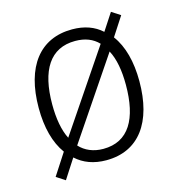

<svg xmlns="http://www.w3.org/2000/svg" viewBox="-95 -653 726 783"><g transform="rotate(-15 268.0 -262.0)"><path d="M482 -267C482 -349 464 -418 428 -466L480 -546L443 -570L396 -498C364 -527 323 -542 271 -542C135 -542 57 -442 57 -267C57 -184 75 -117 110 -69L51 22L88 46L141 -36C174 -6 216 10 269 10C407 10 482 -94 482 -267ZM114 -267C114 -411 165 -493 271 -493C313 -493 345 -480 369 -455L142 -119C123 -156 114 -207 114 -267ZM425 -267C425 -124 377 -38 269 -38C227 -38 193 -53 169 -79L396 -415C416 -378 425 -327 425 -267Z"/></g></svg>

Font: Noto Sans Khmer SemiCondensed Light
Style: Regular
Weight: 300
Width: 4
Designer: Danh Hong and the Monotype Design Team
Foundry: Monotype Imaging Inc.
Version: Version 2.004